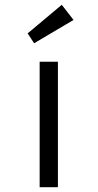

<svg xmlns="http://www.w3.org/2000/svg" viewBox="-20 -779 407 799"><path d="M145 0V-522H221V0ZM122 -599 95 -640 237 -759 286 -696Z"/></svg>

Font: Lexend Giga Light
Style: Regular
Weight: 300
Version: Version 1.007